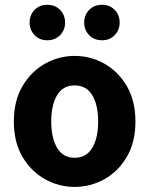

<svg xmlns="http://www.w3.org/2000/svg" viewBox="-20 -752 612 785"><path d="M285.2 12.2Q220.7 12.2 164.1 -19.3Q107.4 -50.8 72 -110.6Q36.6 -170.4 36.6 -255.4Q36.6 -339.8 72 -399.9Q107.4 -460 164.1 -491.7Q220.7 -523.4 285.2 -523.4Q350.1 -523.4 406.7 -491.7Q463.4 -460 498.5 -399.9Q533.7 -339.8 533.7 -255.4Q533.7 -170.4 498.5 -110.6Q463.4 -50.8 406.7 -19.3Q350.1 12.2 285.2 12.2ZM285.2 -106.9Q333 -106.9 357.2 -147.5Q381.3 -188 381.3 -255.4Q381.3 -322.8 357.2 -362.8Q333 -402.8 285.2 -402.8Q237.3 -402.8 213.4 -362.8Q189.5 -322.8 189.5 -255.4Q189.5 -188 213.4 -147.5Q237.3 -106.9 285.2 -106.9ZM172.9 -587.4Q141.6 -587.4 121.3 -608.4Q101.1 -629.4 101.1 -659.7Q101.1 -690.4 121.3 -711.4Q141.6 -732.4 172.9 -732.4Q205.6 -732.4 225.8 -711.4Q246.1 -690.4 246.1 -659.7Q246.1 -629.4 225.8 -608.4Q205.6 -587.4 172.9 -587.4ZM397.5 -587.4Q364.7 -587.4 344.5 -608.4Q324.2 -629.4 324.2 -659.7Q324.2 -690.4 344.5 -711.4Q364.7 -732.4 397.5 -732.4Q429.2 -732.4 449.2 -711.4Q469.2 -690.4 469.2 -659.7Q469.2 -629.4 449.2 -608.4Q429.2 -587.4 397.5 -587.4Z"/></svg>

Font: Akatab Black
Style: Regular
Weight: 900
Designer: SIL Global
Foundry: SIL Global
Version: Version 4.000